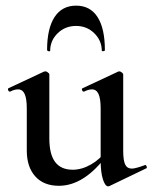

<svg xmlns="http://www.w3.org/2000/svg" viewBox="-20 -648 541 681"><path d="M75 -114V-263Q75 -298 67.5 -314.5Q60 -331 44 -331Q31 -331 16 -323H15Q11 -323 9 -328Q7 -333 10 -335L136 -394L141 -395Q145 -395 150 -391Q155 -387 155 -384V-157Q155 -101 175.5 -73.5Q196 -46 238 -46Q270 -46 302.5 -64.5Q335 -83 356 -113L362 -101Q280 11 189 11Q135 11 105 -22.5Q75 -56 75 -114ZM448 -50Q460 -50 493 -62L495 -63Q498 -63 500 -58Q502 -53 499 -51L368 12L364 13Q353 13 345 -12Q337 -37 337 -79V-263Q337 -298 329.5 -314.5Q322 -331 306 -331Q294 -331 278 -323H277Q273 -323 271 -328.5Q269 -334 273 -335L399 -394L403 -395Q407 -395 412 -391Q417 -387 417 -384V-113Q417 -79 424 -64.5Q431 -50 448 -50ZM154 -466Q152 -466 149.5 -467.5Q147 -469 147 -470Q147 -547 173.5 -587.5Q200 -628 250 -628Q300 -628 326 -587.5Q352 -547 352 -470Q352 -467 346.5 -466.5Q341 -466 341 -468Q341 -504 314.5 -530Q288 -556 250 -556Q211 -556 184.5 -530Q158 -504 158 -468Q158 -466 154 -466Z"/></svg>

Font: Cormorant Garamond SemiBold
Style: Regular
Weight: 600
Designer: Christian Thalmann (Catharsis Fonts)
Foundry: Catharsis Fonts
Version: Version 4.000